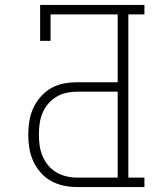

<svg xmlns="http://www.w3.org/2000/svg" viewBox="-20 -755 640 775"><path d="M293 0Q265 0 238 -5.5Q211 -11 187 -24Q163 -37 144.5 -58Q126 -79 114.5 -104Q103 -129 98.5 -156.5Q94 -184 94 -212Q94 -239 98.5 -266.5Q103 -294 114.5 -319Q126 -344 144.5 -365Q163 -386 187 -399.5Q211 -413 238 -418Q265 -423 293 -423H455V-697H184V-590H142V-735H563V-697H498V-38H563V0ZM455 -38V-385H293Q271 -385 249 -380.5Q227 -376 208 -364.5Q189 -353 174.5 -336Q160 -319 151.5 -298.5Q143 -278 140 -256Q137 -234 137 -212Q137 -190 140 -168Q143 -146 151.5 -125.5Q160 -105 174.5 -87.5Q189 -70 208 -59Q227 -48 249 -43Q271 -38 293 -38Z"/></svg>

Font: Iosevka Curly Slab XLtEx
Style: Regular
Weight: 200
Width: 7
Monospace: yes
Designer: Belleve Invis
Foundry: Belleve Invis
Version: Version 11.1.0; ttfautohint (v1.8.3)